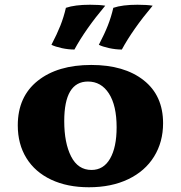

<svg xmlns="http://www.w3.org/2000/svg" viewBox="-20 -781 763 810"><path d="M55 -252Q55 -373 139 -440Q223 -507 365 -507Q504 -507 586 -442.5Q668 -378 668 -261Q668 -182 630 -120.5Q592 -59 521 -25Q450 9 355 9Q264 9 196 -23Q128 -55 91.5 -114Q55 -173 55 -252ZM472 -244Q472 -336 439.5 -386.5Q407 -437 351 -437Q251 -437 251 -270Q251 -178 280 -121Q309 -64 366 -64Q417 -64 444.5 -112Q472 -160 472 -244ZM197 -592Q221 -638 235 -673.5Q249 -709 258 -748Q296 -761 360 -761Q400 -761 424 -757Q340 -657 294 -572Q268 -572 240.5 -578Q213 -584 197 -592ZM397 -592Q421 -638 435 -673.5Q449 -709 458 -748Q496 -761 560 -761Q600 -761 624 -757Q540 -657 494 -572Q468 -572 440.5 -578Q413 -584 397 -592Z"/></svg>

Font: Vollkorn SC Black
Style: Regular
Weight: 900
Designer: Friedrich Althausen
Foundry: Friedrich Althausen
Version: Version 4.015